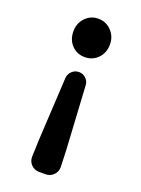

<svg xmlns="http://www.w3.org/2000/svg" viewBox="-147 -637 663 905"><g transform="rotate(20 184.5 -185.0)"><path d="M168.9 202.1Q144.5 202.1 128.4 185.1Q112.3 168 113.3 144.5L116.2 63.5L133.8 -256.8Q135.7 -277.3 150.4 -291Q165 -304.7 185.1 -304.7Q205.1 -304.7 219.7 -291Q234.4 -277.3 235.4 -256.8L253.9 63.5L256.8 144.5Q257.8 168 241.2 185.1Q224.6 202.1 201.2 202.1ZM93.8 -476.6Q93.8 -516.6 120.1 -544.4Q146.5 -572.3 185.1 -572.3Q223.6 -572.3 250.5 -544.4Q277.3 -516.6 277.3 -476.6Q277.3 -434.6 251 -407.2Q224.6 -379.9 185.1 -379.9Q145.5 -379.9 119.6 -407.2Q93.8 -434.6 93.8 -476.6Z"/></g></svg>

Font: Gen Jyuu Gothic P Bold
Style: Bold
Weight: 700
Designer: [Source Han Sans]
Ryoko NISHIZUKA  (kana & ideographs); Paul D. Hunt (Latin, Greek & Cyrillic); Wenlong ZHANG  (bopomofo
Version: Version 1.002.20150607